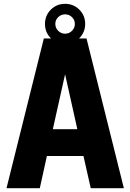

<svg xmlns="http://www.w3.org/2000/svg" viewBox="-20 -983 681 1003"><path d="M215 -858Q215 -902 245.5 -932.5Q276 -963 320 -963Q364 -963 394.5 -932.5Q425 -902 425 -858Q425 -814 393 -782H432L627 0H454L416 -168H225L188 0H14L209 -782H247Q215 -812 215 -858ZM320 -595 256 -308H384ZM284 -893.5Q269 -879 269 -858Q269 -837 284 -822Q299 -807 320 -807Q341 -807 356 -822Q371 -837 371 -858Q371 -879 356 -893.5Q341 -908 320 -908Q299 -908 284 -893.5Z"/></svg>

Font: Cooper Hewitt
Style: Bold
Weight: 711
Designer: Village Type and Design LLC
Foundry: Cooper Hewitt Smithsonian Design Museum
Version: 1.000